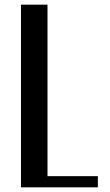

<svg xmlns="http://www.w3.org/2000/svg" viewBox="-20 -804 470 824"><path d="M70 -784H183.8V-48H400V0H70Z"/></svg>

Font: Facade Sud
Style: Regular
Weight: 100
Designer: Éléonore Fines
Foundry: Velvetyne Type Foundry
Version: Version 1.001;Glyphs 3.2 (3202)